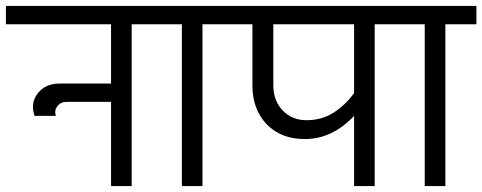

<svg xmlns="http://www.w3.org/2000/svg" viewBox="-40 -630 1633 650"><path d="M-20 -609.9H511.2V-547.9H405.8V0H335.9V-285.2H186Q166 -285.2 154.5 -270.8Q143.1 -256.3 148.9 -237.8H77.1Q62 -281.2 87.9 -314.2Q113.8 -347.2 162.1 -347.2H335.9V-547.9H-20Z M575.7 0V-547.9H470.7V-609.9H750.5V-547.9H645.5V0Z M710.4 -609.9H1333.5V-547.9H1228.5V0H1158.7V-237.8Q1085 -159.2 991.7 -159.2Q911.6 -159.2 863 -209.2Q814.5 -259.3 814.5 -341.8V-547.9H710.4ZM997.6 -223.1Q1050.8 -223.1 1091.1 -249.8Q1131.3 -276.4 1158.7 -314.9V-547.9H885.3V-341.8Q885.3 -289.6 916.7 -256.3Q948.2 -223.1 997.6 -223.1Z M1397.9 0V-547.9H1293V-609.9H1572.8V-547.9H1467.8V0Z"/></svg>

Font: LT Superior
Style: Regular
Weight: 400
Designer: Daniel Lyons
Foundry: LyonsType
Version: Version 1.000